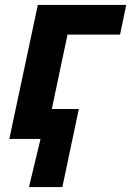

<svg xmlns="http://www.w3.org/2000/svg" viewBox="-20 -566 534 782"><path d="M98 196 145 0H18L134 -546H494L469 -425H255L191 -122H301L234 196Z"/></svg>

Font: Noto IKEA Latin
Style: Bold Italic
Weight: 700
Italic angle: -12°
Designer: Monotype Design Team
Foundry: Monotype Imaging Inc.
Version: Version 1.0